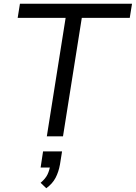

<svg xmlns="http://www.w3.org/2000/svg" viewBox="-20 -725 722 1021"><path d="M229 0 329 -630H74L86 -705H682L670 -630H415L315 0ZM226 276 196 247Q222 225 232.5 203Q243 181 247 155L264 166H196L209 80H310L299 149Q292 189 275.5 220.5Q259 252 226 276Z"/></svg>

Font: Nunito Sans 10pt
Style: Italic
Weight: 400
Italic angle: -9°
Designer: Vernon Adams
Foundry: Vernon Adams
Version: Version 3.101;gftools[0.9.27]